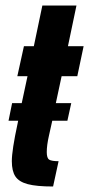

<svg xmlns="http://www.w3.org/2000/svg" viewBox="-20 -678 324 698"><path d="M204 -401 183 -303H239L225 -239H170L158 -185Q150 -150 150 -125Q150 -103 159 -97.5Q168 -92 193 -92L173 0Q113 0 81 -8.5Q49 -17 36 -36.5Q23 -56 23 -92Q23 -132 44 -229L46 -239H11L24 -303H59L80 -401H43L67 -510H103L134 -658H258L227 -510H284L261 -401Z"/></svg>

Font: Saira Ultra Condensed Black
Style: Italic
Weight: 900
Width: 1
Italic angle: -12°
Designer: Hector Gatti with collaboration of the Omnibus-Type team
Foundry: Omnibus-Type
Version: Version 1.001; ttfautohint (v1.8)